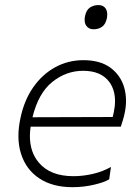

<svg xmlns="http://www.w3.org/2000/svg" viewBox="-20 -748 568 777"><path d="M273 9.5Q193 9.5 139.5 -25.8Q86 -61 65.5 -124.5Q54.5 -158 54.5 -197.5Q54.5 -232 63 -271Q78 -342.5 114.5 -394.8Q151 -447 203.2 -475.8Q255.5 -504.5 317.5 -504.5Q384.5 -504.5 425.8 -474.8Q467 -445 482 -396Q490 -369.5 490 -340Q490 -315 484 -287.5Q481.5 -275.5 477 -261Q472.5 -246.5 469 -235.5H104Q101 -215.5 101 -197.5Q101 -132 137.5 -89.5Q183.5 -35 277.5 -35Q316.5 -35 356.8 -44.5Q397 -54 429 -72.5L422 -22.5Q404.5 -11 362 -0.8Q319.5 9.5 273 9.5ZM316.5 -461.5Q247.5 -461.5 191.2 -416Q135 -370.5 111.5 -273.5L436 -274.5Q438.5 -284.5 440.5 -293.5Q445.5 -317.5 445.5 -339Q445.5 -384 423 -415.5Q389.5 -461.5 316.5 -461.5ZM358.5 -629.5Q339 -629.5 329 -644Q322.5 -653.5 322.5 -667.5Q322.5 -674.5 324 -682.5Q329 -707.5 344 -717.5Q359 -727.5 378.5 -727.5Q398.5 -727.5 408 -713Q414 -703 414 -689.5Q414 -682.5 412.5 -674Q407.5 -650 393.2 -639.8Q379 -629.5 358.5 -629.5Z"/></svg>

Font: Heraclito ExtraLight
Style: Italic
Weight: 200
Italic angle: -12°
Designer: Kostas Bartsokas (font) & Cristiano Sobral (main changes)
Foundry: Kostas Bartsokas (font) & Cristiano Sobral (main changes)
Version: Version 1.00;July 8, 2020;FontCreator 13.0.0.2655 64-bit